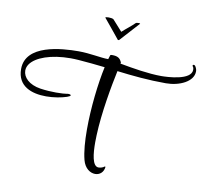

<svg xmlns="http://www.w3.org/2000/svg" viewBox="-99 -1020 1274 1185"><g transform="rotate(10 538.0 -428.0)"><path d="M567 -784H574C577 -787 651 -868 684 -905C685 -906 685 -906 685 -907C685 -908 681 -909 675 -909C668 -909 660 -908 657 -905C633 -881 605 -861 579 -837L518 -905C513 -909 499 -911 487 -911C476 -911 467 -909 467 -907C467 -906 467 -906 468 -905C502 -865 534 -824 567 -784ZM572 55C600 55 625 36 628 0H621C617 6 599 12 586 12C546 12 539 -69 539 -137C539 -153 540 -168 540 -181C545 -323 578 -501 598 -594C695 -582 795 -572 905 -572C990 -572 1076 -612 1076 -676C1076 -686 1073 -696 1066 -707C1063 -712 1059 -714 1055 -714C1052 -714 1049 -712 1049 -709C1049 -707 1049 -705 1051 -703C1056 -697 1057 -690 1057 -683C1057 -617 907 -611 869 -611C790 -611 688 -628 608 -643L610 -649C599 -677 582 -686 548 -686C544 -686 538 -686 537 -682C534 -674 532 -666 529 -657H528C481 -657 414 -673 341 -673C234 -673 10 -658 10 -504C10 -395 101 -364 191 -364C239 -364 287 -373 320 -384C334 -389 340 -393 340 -397C340 -400 333 -403 325 -403C322 -403 319 -403 316 -402C306 -400 280 -398 247 -398C218 -398 184 -400 149 -405C76 -416 37 -457 37 -499C37 -512 41 -526 50 -539C83 -587 176 -622 301 -622C317 -622 333 -621 350 -620C407 -616 461 -610 516 -604C493 -499 475 -343 475 -207C475 -134 480 -68 493 -18C506 32 541 55 572 55Z"/></g></svg>

Font: Style Script
Style: Regular
Weight: 400
Designer: Robert E. Leuschke
Foundry: Robert E. Leuschke
Version: Version 1.010